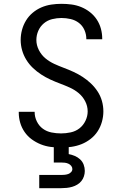

<svg xmlns="http://www.w3.org/2000/svg" viewBox="-20 -763 640 1003"><path d="M299 8Q272 8 245 4.5Q218 1 193 -9Q168 -19 146 -35Q124 -51 108.5 -73.5Q93 -96 85.5 -122Q78 -148 78 -175V-179H161V-177Q161 -152 172.5 -128.5Q184 -105 204 -90.5Q224 -76 249 -71Q274 -66 299 -66Q324 -66 349.5 -71.5Q375 -77 395 -92.5Q415 -108 426.5 -132Q438 -156 438 -181Q438 -209 425 -234Q412 -259 391 -276.5Q370 -294 344.5 -305.5Q319 -317 293.5 -326.5Q268 -336 243 -347.5Q218 -359 195 -374Q172 -389 152 -408Q132 -427 117.5 -450.5Q103 -474 95.5 -500.5Q88 -527 88 -554Q88 -581 95 -607Q102 -633 116 -656Q130 -679 151 -696.5Q172 -714 196.5 -724.5Q221 -735 247.5 -739Q274 -743 301 -743Q328 -743 354 -739.5Q380 -736 404.5 -726Q429 -716 450 -699.5Q471 -683 485.5 -661Q500 -639 507 -613.5Q514 -588 514 -561V-558H431V-560Q431 -584 421 -606.5Q411 -629 392 -643.5Q373 -658 349 -663.5Q325 -669 301 -669Q277 -669 252.5 -663Q228 -657 209 -641Q190 -625 180 -602Q170 -579 170 -554Q170 -527 183 -501.5Q196 -476 217 -458.5Q238 -441 263 -429.5Q288 -418 313.5 -408.5Q339 -399 364 -387.5Q389 -376 412 -361Q435 -346 455 -327Q475 -308 490 -285Q505 -262 512.5 -235.5Q520 -209 520 -181Q520 -154 512.5 -127Q505 -100 490 -77Q475 -54 453 -37Q431 -20 406 -10Q381 0 353.5 4Q326 8 299 8ZM185 220V151H300Q309 151 318.5 150Q328 149 336.5 146Q345 143 351.5 136Q358 129 358 120Q358 111 352 103.5Q346 96 337 92Q328 88 318.5 87Q309 86 300 86H261V-66H339V42Q355 45 370.5 51.5Q386 58 398.5 69.5Q411 81 417 97Q423 113 423 130Q423 144 418.5 158Q414 172 405 183Q396 194 383.5 201.5Q371 209 357 213Q343 217 328.5 218.5Q314 220 300 220Z"/></svg>

Font: Iosevka Aile
Style: Regular
Weight: 400
Designer: Belleve Invis
Foundry: Belleve Invis
Version: Version 28.0.1; ttfautohint (v1.8.4)